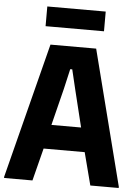

<svg xmlns="http://www.w3.org/2000/svg" viewBox="-63 -991 745 1038"><g transform="rotate(5 310.0 -472.0)"><path d="M-1 -7 186 -740H434L621 -7V0H467L421 -177H198L153 0H-1ZM390 -308 341 -508 315 -617H304L279 -508L229 -308ZM151 -944H468V-837H151Z"/></g></svg>

Font: Encode Sans Compressed
Style: ExtraBold
Weight: 800
Designer: Pablo Impallari, Andres Torresi
Foundry: Pablo Impallari, Andres Torresi
Version: Version 1.000; ttfautohint (v1.00) -l 8 -r 50 -G 200 -x 14 -